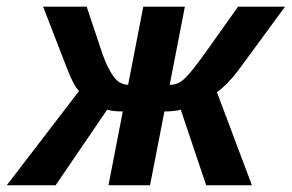

<svg xmlns="http://www.w3.org/2000/svg" viewBox="-65 -548 863 568"><path d="M298.3 -218.3Q268.1 -218.3 252 -223.6L99.6 0H-44.9L168.9 -278.8Q152.8 -294.9 133.8 -344.2L62.5 -528.3H191.4L233.4 -402.8Q245.6 -364.7 258.3 -342.3Q270 -319.8 282.2 -309.1Q294.4 -298.3 314 -296.9L358.9 -528.3H481.9L437 -296.9Q447.8 -297.4 455.8 -299.8Q463.9 -302.2 470.2 -306.6Q483.9 -315.9 503.9 -340.8Q523.9 -365.7 548.8 -400.9L639.2 -528.3H778.3L639.2 -338.9Q607.4 -296.9 576.7 -275.4L680.2 0H544.9L469.7 -223.6Q461.9 -221.2 449.7 -219.7Q437.5 -218.3 421.4 -218.3L378.9 0H255.9Z"/></svg>

Font: Arimo
Style: Italic
Weight: 400
Italic angle: -12°
Designer: Steve Matteson
Foundry: Monotype Imaging Inc.
Version: Version 1.33